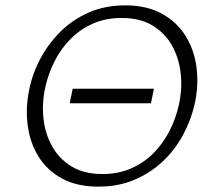

<svg xmlns="http://www.w3.org/2000/svg" viewBox="-20 -687 783 716"><path d="M347 9Q266 9 210 -22Q154 -53 122.5 -105Q91 -157 83 -221.5Q75 -286 89 -353Q101 -413 131 -469Q161 -525 206 -569.5Q251 -614 311.5 -640.5Q372 -667 447 -667Q528 -667 584.5 -635.5Q641 -604 673 -551.5Q705 -499 713 -434.5Q721 -370 707 -304Q694 -243 664 -186.5Q634 -130 588.5 -86.5Q543 -43 482.5 -17Q422 9 347 9ZM362 -38Q421 -38 469 -59Q517 -80 553 -116.5Q589 -153 612.5 -199.5Q636 -246 647 -296Q660 -354 654 -411.5Q648 -469 622 -516Q596 -563 549.5 -591.5Q503 -620 433 -620Q374 -620 326.5 -599Q279 -578 243 -541.5Q207 -505 183.5 -458.5Q160 -412 149 -362Q136 -304 142 -246.5Q148 -189 174 -142Q200 -95 246.5 -66.5Q293 -38 362 -38ZM240 -302 251 -356H554L543 -302Z"/></svg>

Font: Ysabeau Infant Light
Style: Italic
Weight: 300
Italic angle: -12°
Designer: Christian Thalmann (Catharsis Fonts)
Version: Version 2.001;gftools[0.9.30]; featfreeze: ss01,ss02,lnum